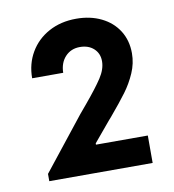

<svg xmlns="http://www.w3.org/2000/svg" viewBox="-59 -949 507 559"><g transform="rotate(-10 194.0 -670.0)"><path d="M43 -465.8 166 -621.1 186.5 -645.5Q221.7 -687.5 238.3 -712.9Q254.9 -738.3 254.9 -761.7Q254.9 -784.7 239.3 -799.1Q223.6 -813.5 198.2 -813.5Q171.9 -813.5 155 -795.4Q138.2 -777.3 137.7 -748H45.9Q45.9 -790.5 65.7 -824.2Q85.4 -857.9 120.8 -877.2Q156.2 -896.5 202.1 -896.5Q243.7 -896.5 276.1 -880.6Q308.6 -864.7 326.7 -835.9Q344.7 -807.1 344.7 -769.5Q344.7 -739.7 332.5 -711.7Q320.3 -683.6 302.2 -659.2Q284.2 -634.8 252 -596.7Q247.1 -591.8 245.1 -588.9L195.3 -529.3V-525.4H348.6V-444.3H43Z"/></g></svg>

Font: Reddit Sans Fudge SemiBold
Style: Regular
Weight: 600
Designer: Stephen Hutchings
Foundry: Reddit
Version: Version 1.011